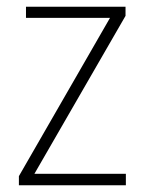

<svg xmlns="http://www.w3.org/2000/svg" viewBox="-20 -549 429 569"><path d="M353 0V-34H82L352 -502V-529H57V-496H306L36 -27V0Z"/></svg>

Font: Noto Sans Myanmar SemiCondensed ExtraLight
Style: Regular
Weight: 200
Width: 4
Designer: Monotype Design Team
Foundry: Monotype Imaging Inc.
Version: Version 2.107